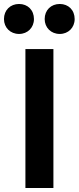

<svg xmlns="http://www.w3.org/2000/svg" viewBox="-62 -947 396 967"><path d="M34 -776C77 -776 109 -808 109 -851C109 -896 78 -927 34 -927C-10 -927 -42 -896 -42 -851C-42 -808 -10 -776 34 -776ZM239 -776C282 -776 314 -808 314 -851C314 -896 283 -927 239 -927C195 -927 163 -896 163 -851C163 -808 195 -776 239 -776ZM66 0H207V-700H66Z"/></svg>

Font: Arthouse Owned
Style: Bold
Weight: 700
Designer: Jeremy Tribby
Foundry: Tribby Type
Version: Version 1.000;PS 001.000;hotconv 1.0.88;makeotf.lib2.5.64775